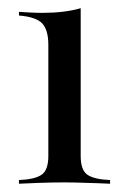

<svg xmlns="http://www.w3.org/2000/svg" viewBox="-20 -444 305 464"><path d="M25.8 0V-8.9Q64.5 -10.5 80.6 -21.8Q96.8 -33.1 96.8 -66.9V-335.5Q96.8 -371.8 81.9 -387.5Q66.9 -403.2 25.8 -406.5V-415.3Q39.5 -414.5 54 -413.7Q68.5 -412.9 82.3 -412.9Q108.9 -412.9 132.3 -415.7Q155.6 -418.5 175 -424.2V-66.9Q175 -33.1 191.1 -21.8Q207.3 -10.5 246 -8.9V0Q235.5 -0.8 217.7 -1.2Q200 -1.6 178.2 -2.4Q156.5 -3.2 135.5 -3.2Q104.8 -3.2 73 -2Q41.1 -0.8 25.8 0Z"/></svg>

Font: Playfair 144pt
Style: Regular
Weight: 400
Designer: Claus Eggers Sørensen
Foundry: Claus Eggers Sørensen
Version: Version 2.001;gftools[0.9.30]